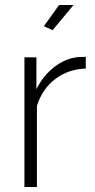

<svg xmlns="http://www.w3.org/2000/svg" viewBox="-20 -750 381 770"><path d="M275 -730 191 -629 156 -645 217 -730ZM324 -522V-475Q254 -473 201.5 -433Q149 -393 128 -325V0H78V-520H126V-392Q153 -447 198 -481.5Q243 -516 293 -521Q306 -522 324 -522Z"/></svg>

Font: Raleway
Style: Light
Weight: 300
Designer: Matt McInerney, Pablo Impallari, Rodrigo Fuenzalida
Foundry: Matt McInerney, Pablo Impallari, Rodrigo Fuenzalida
Version: Version 3.000